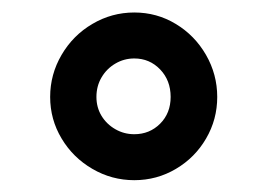

<svg xmlns="http://www.w3.org/2000/svg" viewBox="-20 -741 437 312"><path d="M198.2 -720.7Q234.9 -720.7 265.6 -702.1Q296.4 -683.6 314.7 -651.9Q333 -620.1 333 -583.5Q333 -546.9 314.9 -515.9Q296.9 -484.9 265.9 -466.6Q234.9 -448.2 198.2 -448.2Q161.6 -448.2 130.1 -466.6Q98.6 -484.9 80.1 -515.9Q61.5 -546.9 61.5 -583.5Q61.5 -620.1 80.1 -651.9Q98.6 -683.6 130.1 -702.1Q161.6 -720.7 198.2 -720.7ZM198.2 -522.9Q223.1 -522.9 240.2 -540Q257.3 -557.1 257.3 -583.5Q257.3 -610.4 240.2 -628.2Q223.1 -646 198.2 -646Q181.6 -646 167.5 -637.7Q153.3 -629.4 145 -615.2Q136.7 -601.1 136.7 -583.5Q136.7 -566.4 145 -552.7Q153.3 -539.1 167.5 -531Q181.6 -522.9 198.2 -522.9Z"/></svg>

Font: Mardoto Black
Style: Regular
Weight: 900
Designer: Christian Robertson, Vahan Hovhannisyan
Foundry: Google
Version: Version 1.000